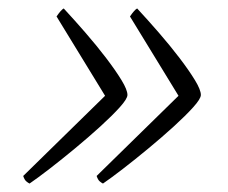

<svg xmlns="http://www.w3.org/2000/svg" viewBox="-20 -487 540 455"><path d="M50 -52Q46 -54 42 -57.5Q38 -61 35 -70L229 -260L114 -448Q125 -464 131 -467Q156 -440 182.5 -409.5Q209 -379 231.5 -349.5Q254 -320 268 -297Q282 -274 282 -262Q282 -253 264 -233Q246 -213 218 -187.5Q190 -162 158 -135.5Q126 -109 97.5 -87Q69 -65 50 -52ZM224 -52Q220 -54 216 -57.5Q212 -61 209 -70L403 -260L288 -448Q299 -464 305 -467Q330 -440 356.5 -409.5Q383 -379 405.5 -349.5Q428 -320 442 -297Q456 -274 456 -262Q456 -253 438 -233Q420 -213 392 -187.5Q364 -162 332 -135.5Q300 -109 271.5 -87Q243 -65 224 -52Z"/></svg>

Font: Texturina 72pt 72pt Thin
Style: Italic
Weight: 100
Italic angle: -11°
Designer: Guillermo Torres Carreño
Foundry: Omnibus-Type
Version: Version 1.002; ttfautohint (v1.8.3)